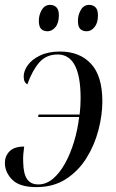

<svg xmlns="http://www.w3.org/2000/svg" viewBox="-31 -757 474 786"><path d="M125 -278 127 -288H295Q299 -322 299 -355Q299 -534 205 -534Q158 -534 129.5 -501Q101 -468 81 -412Q74 -415 70 -423Q66 -431 66 -444Q66 -467 83 -490.5Q100 -514 133.5 -530Q167 -546 215 -546Q295 -546 341.5 -496Q388 -446 388 -342Q388 -286 372 -224.5Q356 -163 323 -110Q290 -57 239 -24Q188 9 118 9Q49 9 19 -21.5Q-11 -52 -11 -90Q-11 -118 8 -137.5Q27 -157 68 -157Q66 -143 64.5 -126.5Q63 -110 64 -92Q65 -45 80 -23.5Q95 -2 126 -2Q158 -2 185.5 -25Q213 -48 235 -87.5Q257 -127 272 -176.5Q287 -226 293 -278ZM324 -629Q307 -629 297.5 -638.5Q288 -648 288 -672Q288 -696 300 -716.5Q312 -737 334 -737Q350 -737 360 -727Q370 -717 370 -694Q370 -663 356 -646Q342 -629 324 -629ZM164 -629Q147 -629 137.5 -638.5Q128 -648 128 -672Q128 -696 140 -716.5Q152 -737 174 -737Q190 -737 200 -727Q210 -717 210 -695Q210 -663 196 -646Q182 -629 164 -629Z"/></svg>

Font: Noto Serif Display Condensed
Style: Italic
Weight: 400
Width: 3
Italic angle: -12°
Designer: Monotype Design Team
Foundry: Monotype Imaging Inc.
Version: Version 2.009